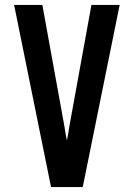

<svg xmlns="http://www.w3.org/2000/svg" viewBox="-20 -755 540 775"><path d="M186 0 37 -735H151L240 -245Q242 -231 244.5 -216.5Q247 -202 250 -188Q253 -202 255.5 -216.5Q258 -231 260 -245L349 -735H463L314 0Z"/></svg>

Font: Iosevka Web
Style: Bold
Weight: 700
Monospace: yes
Designer: Belleve Invis
Foundry: Belleve Invis
Version: Version 28.0.3; ttfautohint (v1.8.3)